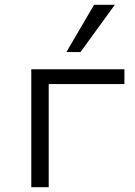

<svg xmlns="http://www.w3.org/2000/svg" viewBox="-20 -784 566 804"><path d="M111 0V-494H501V-432H184V0ZM258 -566 374 -764H461L317 -566Z"/></svg>

Font: Nunito Sans 7pt SemiExpanded Light
Style: Regular
Weight: 300
Width: 6
Designer: Vernon Adams
Foundry: Vernon Adams
Version: Version 3.101;gftools[0.9.27]